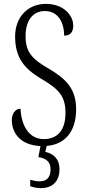

<svg xmlns="http://www.w3.org/2000/svg" viewBox="-20 -744 451 991"><path d="M191 227C250 227 287 193 287 129C287 75 254 48 214 40L221 9C315 2 373 -65 373 -180C373 -289 317 -339 231 -390C144 -440 112 -476 112 -558C112 -634 146 -687 212 -687C278 -687 311 -631 311 -560C340 -560 358 -575 358 -612C358 -665 308 -724 217 -724C122 -724 58 -654 58 -556C58 -443 108 -389 190 -339C278 -287 318 -253 318 -161C318 -74 278 -26 206 -26C130 -26 90 -95 86 -183C58 -183 41 -155 41 -125C41 -56 86 5 189 10L178 67C217 73 241 90 241 130C241 174 219 192 184 192C171 192 154 189 136 184V217C154 224 175 227 191 227Z"/></svg>

Font: Noto Serif Thai ExtraCondensed Light
Style: Regular
Weight: 300
Width: 2
Designer: Monotype Design Team
Foundry: Monotype Imaging Inc.
Version: Version 2.002